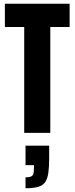

<svg xmlns="http://www.w3.org/2000/svg" viewBox="-20 -708 397 1023"><path d="M109 0V-564H6V-688H351V-564H248V0ZM116 295V237Q135 237 145 232.5Q155 228 158 217Q161 206 161 187V172H116V68H242V135Q242 182 237.5 213Q233 244 221 262Q209 280 183.5 287.5Q158 295 116 295Z"/></svg>

Font: Saira ExtraCondensed ExtraBold
Style: Regular
Weight: 800
Width: 2
Designer: Hector Gatti with collaboration of the Omnibus-Type team
Foundry: Omnibus-Type
Version: Version 1.101